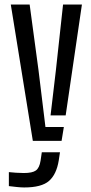

<svg xmlns="http://www.w3.org/2000/svg" viewBox="-20 -620 399 845"><path d="M124.5 0 27.5 -600H110.5L149.5 -311L180 -61H261L251 0ZM202.5 -112 226 -311 257.5 -600H340.5L269 -112ZM86.5 205Q72.5 205 53.5 203Q34.5 201 19 199V137.5Q32 139 50.2 140.2Q68.5 141.5 85 141.5Q122.5 141.5 138 130.2Q153.5 119 158.5 87.5L164 50H244L238.5 86.5Q228.5 147.5 195.8 176.2Q163 205 86.5 205Z"/></svg>

Font: Big Shoulders Stencil Text
Style: Regular
Weight: 400
Designer: Patric King
Foundry: XO Type Co
Version: Version 1.000